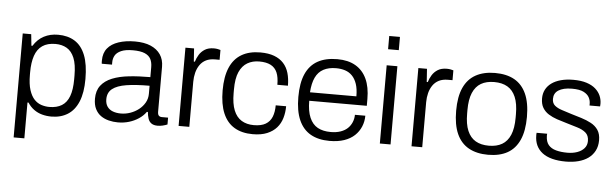

<svg xmlns="http://www.w3.org/2000/svg" viewBox="-53 -918 4124 1286"><g transform="rotate(5 2009.0 -275.0)"><path d="M70 173V-526H127L135 -449H142Q170 -494 212 -516Q254 -538 307 -538Q373 -538 419.5 -509Q466 -480 490.5 -418.5Q515 -357 515 -258Q515 -166 490 -106Q465 -46 418.5 -17Q372 12 309 12Q277 12 247 4Q217 -4 192 -22Q167 -40 149 -68H142V173ZM290 -51Q340 -51 373.5 -71.5Q407 -92 423.5 -136Q440 -180 440 -250V-275Q440 -350 422 -393.5Q404 -437 371.5 -456Q339 -475 295 -475Q241 -475 207 -451.5Q173 -428 157.5 -382.5Q142 -337 142 -271V-254Q142 -192 155 -152Q168 -112 189 -90Q210 -68 236.5 -59.5Q263 -51 290 -51Z M756 12Q725 12 695 4.5Q665 -3 641.5 -19.5Q618 -36 604 -64Q590 -92 590 -133Q590 -187 616.5 -221.5Q643 -256 691 -275.5Q739 -295 804.5 -302Q870 -309 947 -309V-376Q947 -408 935.5 -430.5Q924 -453 895.5 -465.5Q867 -478 815 -478Q765 -478 736 -465Q707 -452 695.5 -431.5Q684 -411 684 -386V-370H615Q614 -375 614 -380Q614 -385 614 -392Q614 -442 640 -474Q666 -506 714 -522Q762 -538 824 -538Q887 -538 930 -519.5Q973 -501 996 -467Q1019 -433 1019 -385V-83Q1019 -64 1026.5 -56.5Q1034 -49 1047 -49H1089V-3Q1074 3 1057.5 7Q1041 11 1023 11Q997 11 981.5 0Q966 -11 959.5 -31Q953 -51 951 -75H944Q925 -48 895.5 -28.5Q866 -9 831 1.5Q796 12 756 12ZM771 -49Q804 -49 835 -60Q866 -71 891 -90.5Q916 -110 931.5 -137Q947 -164 947 -197V-251Q854 -251 791.5 -241Q729 -231 697.5 -206Q666 -181 666 -136Q666 -106 679.5 -86.5Q693 -67 717 -58Q741 -49 771 -49Z M1164 0V-526H1222L1228 -438H1235Q1242 -462 1256 -485Q1270 -508 1294 -523Q1318 -538 1355 -538Q1369 -538 1381 -535.5Q1393 -533 1399 -531V-465H1368Q1333 -465 1308 -452.5Q1283 -440 1267 -417Q1251 -394 1243.5 -364.5Q1236 -335 1236 -303V0Z M1663 12Q1590 12 1539.5 -18Q1489 -48 1463 -109Q1437 -170 1437 -263Q1437 -355 1463 -416Q1489 -477 1540.5 -507.5Q1592 -538 1667 -538Q1722 -538 1760.5 -523.5Q1799 -509 1823.5 -482Q1848 -455 1859 -417Q1870 -379 1870 -332H1799Q1799 -383 1785.5 -414.5Q1772 -446 1742.5 -461.5Q1713 -477 1665 -477Q1620 -477 1585.5 -457Q1551 -437 1531.5 -393.5Q1512 -350 1512 -275V-251Q1512 -180 1530 -135.5Q1548 -91 1582.5 -70Q1617 -49 1665 -49Q1715 -49 1744.5 -66.5Q1774 -84 1787 -116.5Q1800 -149 1800 -194H1870Q1870 -152 1859 -114.5Q1848 -77 1823.5 -49Q1799 -21 1759.5 -4.5Q1720 12 1663 12Z M2179 12Q2104 12 2052 -17.5Q2000 -47 1973 -108Q1946 -169 1946 -263Q1946 -358 1973 -418.5Q2000 -479 2053 -508.5Q2106 -538 2185 -538Q2258 -538 2307.5 -509Q2357 -480 2382.5 -425Q2408 -370 2408 -290V-244H2021Q2021 -175 2040 -131Q2059 -87 2094.5 -67.5Q2130 -48 2182 -48Q2220 -48 2248.5 -58Q2277 -68 2295.5 -85.5Q2314 -103 2324 -127Q2334 -151 2334 -177H2404Q2404 -138 2389.5 -103.5Q2375 -69 2347.5 -43Q2320 -17 2278 -2.5Q2236 12 2179 12ZM2021 -301H2333Q2333 -351 2321.5 -384.5Q2310 -418 2290 -438.5Q2270 -459 2242.5 -468Q2215 -477 2181 -477Q2132 -477 2097 -458.5Q2062 -440 2043.5 -401Q2025 -362 2021 -301Z M2517 -634V-723H2589V-634ZM2517 0V-526H2589V0Z M2730 0V-526H2788L2794 -438H2801Q2808 -462 2822 -485Q2836 -508 2860 -523Q2884 -538 2921 -538Q2935 -538 2947 -535.5Q2959 -533 2965 -531V-465H2934Q2899 -465 2874 -452.5Q2849 -440 2833 -417Q2817 -394 2809.5 -364.5Q2802 -335 2802 -303V0Z M3245 12Q3169 12 3115.5 -17.5Q3062 -47 3034.5 -108Q3007 -169 3007 -263Q3007 -358 3034.5 -418.5Q3062 -479 3115.5 -508.5Q3169 -538 3245 -538Q3323 -538 3375.5 -508.5Q3428 -479 3455.5 -418.5Q3483 -358 3483 -263Q3483 -169 3455.5 -108Q3428 -47 3375.5 -17.5Q3323 12 3245 12ZM3245 -49Q3298 -49 3334 -70Q3370 -91 3389 -135.5Q3408 -180 3408 -251V-275Q3408 -346 3389 -390.5Q3370 -435 3334 -456Q3298 -477 3245 -477Q3192 -477 3156 -456Q3120 -435 3101 -390.5Q3082 -346 3082 -275V-251Q3082 -180 3101 -135.5Q3120 -91 3156 -70Q3192 -49 3245 -49Z M3768 12Q3716 12 3676 1.5Q3636 -9 3609.5 -29.5Q3583 -50 3569.5 -79Q3556 -108 3556 -146Q3556 -150 3556 -154.5Q3556 -159 3557 -163H3628Q3627 -158 3627 -154.5Q3627 -151 3627 -148Q3628 -109 3646 -87.5Q3664 -66 3697 -57Q3730 -48 3773 -48Q3810 -48 3839.5 -58.5Q3869 -69 3886.5 -89Q3904 -109 3904 -138Q3904 -175 3881.5 -194Q3859 -213 3823 -223.5Q3787 -234 3748 -246Q3716 -255 3685 -265.5Q3654 -276 3628.5 -292Q3603 -308 3588 -333Q3573 -358 3573 -396Q3573 -429 3586.5 -455Q3600 -481 3625.5 -499.5Q3651 -518 3688 -528Q3725 -538 3772 -538Q3824 -538 3861 -526Q3898 -514 3921 -493.5Q3944 -473 3955 -447.5Q3966 -422 3966 -394Q3966 -390 3965.5 -385Q3965 -380 3965 -376H3894V-389Q3894 -410 3883.5 -430Q3873 -450 3846.5 -464Q3820 -478 3768 -478Q3737 -478 3714.5 -472.5Q3692 -467 3676.5 -457Q3661 -447 3653.5 -432.5Q3646 -418 3646 -399Q3646 -370 3664.5 -354.5Q3683 -339 3713 -329.5Q3743 -320 3777 -309Q3811 -299 3846.5 -288Q3882 -277 3912 -261Q3942 -245 3960 -218.5Q3978 -192 3978 -149Q3978 -109 3962 -78.5Q3946 -48 3918 -28Q3890 -8 3851.5 2Q3813 12 3768 12Z"/></g></svg>

Font: Archivo SemiBold Light
Style: Regular
Weight: 300
Version: Version 2.001